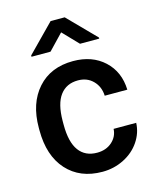

<svg xmlns="http://www.w3.org/2000/svg" viewBox="-114 -829 751 918"><g transform="rotate(-15 261.5 -370.0)"><path d="M38.6 0ZM277.8 -85Q322.3 -85 351.6 -110.8Q380.9 -136.7 382.8 -174.8H494.6Q492.7 -125.5 463.9 -82.8Q435.1 -40 385.7 -15.1Q336.4 9.8 279.3 9.8Q168.5 9.8 103.5 -62Q38.6 -133.8 38.6 -260.3V-272.5Q38.6 -393.1 103 -465.6Q167.5 -538.1 278.8 -538.1Q373 -538.1 432.4 -483.2Q491.7 -428.2 494.6 -338.9H382.8Q380.9 -384.3 351.8 -413.6Q322.8 -442.9 277.8 -442.9Q220.2 -442.9 189 -401.1Q157.7 -359.4 157.2 -274.4V-255.4Q157.2 -169.4 188.2 -127.2Q219.2 -85 277.8 -85ZM428.2 -614.7V-609.4H333L259.8 -685.5L187 -609.4H92.8V-615.7L225.1 -750.5H294.9Z"/></g></svg>

Font: Roboto Medium
Style: Regular
Weight: 500
Designer: Google
Version: Version 2.134; 2016; ttfautohint (v1.6)